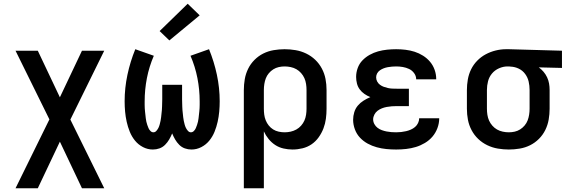

<svg xmlns="http://www.w3.org/2000/svg" viewBox="-20 -791 3040 1026"><path d="M63 215 244 -153 63 -520H182L300 -271L418 -520H537L356 -152L537 215H418L300 -34L182 215Z M797 8Q769 8 744 -5Q719 -18 701.5 -39.5Q684 -61 673.5 -87Q663 -113 657 -140Q651 -167 648.5 -194.5Q646 -222 646 -250Q646 -321 661 -391.5Q676 -462 703 -528L802 -493Q777 -435 765 -373.5Q753 -312 753 -249Q753 -240 753 -231Q753 -222 753.5 -213Q754 -204 755 -195Q756 -186 757 -177Q758 -168 759 -159Q760 -150 762 -141Q764 -132 767 -123.5Q770 -115 773.5 -106.5Q777 -98 784 -91Q791 -84 800 -84Q809 -84 816 -92Q823 -100 827 -108.5Q831 -117 833.5 -126.5Q836 -136 838 -145.5Q840 -155 841 -164.5Q842 -174 843 -183.5Q844 -193 845 -202.5Q846 -212 846 -221.5Q846 -231 846.5 -240.5Q847 -250 847 -260V-338H953V-260Q953 -250 953.5 -240.5Q954 -231 954 -221.5Q954 -212 955 -202.5Q956 -193 957 -183.5Q958 -174 959 -164.5Q960 -155 962 -145.5Q964 -136 966.5 -126.5Q969 -117 973 -108.5Q977 -100 984 -92Q991 -84 1000 -84Q1009 -84 1016 -91Q1023 -98 1026.5 -106.5Q1030 -115 1033 -123.5Q1036 -132 1038 -141Q1040 -150 1041 -159Q1042 -168 1043 -177Q1044 -186 1045 -195Q1046 -204 1046.5 -213Q1047 -222 1047 -231Q1047 -240 1047 -249Q1047 -312 1035 -373.5Q1023 -435 998 -493L1097 -528Q1124 -462 1139 -391.5Q1154 -321 1154 -250Q1154 -222 1151.5 -194.5Q1149 -167 1143 -140Q1137 -113 1126.5 -87Q1116 -61 1098.5 -39.5Q1081 -18 1056 -5Q1031 8 1003 8Q985 8 968 2Q951 -4 938 -17Q925 -30 916 -45.5Q907 -61 900 -78Q893 -61 884 -45.5Q875 -30 862 -17Q849 -4 832 2Q815 8 797 8ZM885 -575 833 -625 983 -771 1047 -709Z M1283 215V-310Q1283 -339 1288 -368Q1293 -397 1306 -423.5Q1319 -450 1340 -471Q1361 -492 1387 -505Q1413 -518 1442.5 -523Q1472 -528 1501 -528Q1530 -528 1559.5 -523Q1589 -518 1616 -505Q1643 -492 1664.5 -471.5Q1686 -451 1700 -424.5Q1714 -398 1719.5 -369Q1725 -340 1725 -310V-210Q1725 -183 1721.5 -156.5Q1718 -130 1708.5 -105Q1699 -80 1683 -57.5Q1667 -35 1645 -20Q1623 -5 1596.5 1.5Q1570 8 1543 8Q1519 8 1495 2.5Q1471 -3 1451 -16Q1431 -29 1415.5 -48Q1400 -67 1390 -89V215ZM1501 -84Q1517 -84 1533 -87.5Q1549 -91 1563.5 -99Q1578 -107 1589 -119.5Q1600 -132 1606.5 -146.5Q1613 -161 1615.5 -177.5Q1618 -194 1618 -210V-310Q1618 -326 1615.5 -342.5Q1613 -359 1606.5 -373.5Q1600 -388 1589 -400.5Q1578 -413 1564 -421Q1550 -429 1533.5 -432.5Q1517 -436 1501 -436Q1485 -436 1469.5 -432.5Q1454 -429 1440.5 -420.5Q1427 -412 1416.5 -399.5Q1406 -387 1400.5 -372.5Q1395 -358 1392.5 -342Q1390 -326 1390 -310V-210Q1390 -194 1392 -178.5Q1394 -163 1400 -148Q1406 -133 1416 -120.5Q1426 -108 1439.5 -99.5Q1453 -91 1469 -87.5Q1485 -84 1501 -84Z M2097 8Q2071 8 2045 5.5Q2019 3 1993.5 -4Q1968 -11 1945 -23.5Q1922 -36 1904 -55Q1886 -74 1876.5 -99.5Q1867 -125 1867 -151Q1867 -171 1873 -191Q1879 -211 1892 -226.5Q1905 -242 1922.5 -253Q1940 -264 1959 -272Q1942 -279 1927.5 -289Q1913 -299 1902.5 -313Q1892 -327 1887.5 -344.5Q1883 -362 1883 -380Q1883 -404 1891.5 -427.5Q1900 -451 1917 -468.5Q1934 -486 1955.5 -498Q1977 -510 2000.5 -516.5Q2024 -523 2048.5 -525.5Q2073 -528 2097 -528Q2122 -528 2147 -525Q2172 -522 2195.5 -514.5Q2219 -507 2240.5 -493.5Q2262 -480 2278 -461Q2294 -442 2302.5 -418Q2311 -394 2311 -369Q2311 -369 2311 -368Q2311 -367 2311 -367H2204Q2204 -367 2204 -367Q2204 -367 2204 -367Q2204 -385 2193 -400Q2182 -415 2166 -422.5Q2150 -430 2132.5 -433Q2115 -436 2097 -436Q2086 -436 2074.5 -435Q2063 -434 2052 -432Q2041 -430 2030.5 -426Q2020 -422 2010.5 -415.5Q2001 -409 1995.5 -399Q1990 -389 1990 -378Q1990 -378 1990 -378Q1990 -378 1990 -378Q1990 -366 1995.5 -355.5Q2001 -345 2010.5 -338Q2020 -331 2031 -327Q2042 -323 2053.5 -320.5Q2065 -318 2076.5 -317.5Q2088 -317 2100 -317H2165V-224H2100Q2087 -224 2073.5 -223Q2060 -222 2046.5 -219.5Q2033 -217 2020.5 -212Q2008 -207 1997.5 -199Q1987 -191 1980.5 -178.5Q1974 -166 1974 -153Q1974 -140 1980.5 -128Q1987 -116 1997.5 -108Q2008 -100 2020.5 -95.5Q2033 -91 2045.5 -88.5Q2058 -86 2071 -85Q2084 -84 2097 -84Q2111 -84 2124 -85.5Q2137 -87 2150 -90Q2163 -93 2175.5 -98.5Q2188 -104 2198 -112.5Q2208 -121 2214 -133.5Q2220 -146 2220 -159H2327Q2327 -159 2327 -158.5Q2327 -158 2327 -158Q2327 -132 2317.5 -106.5Q2308 -81 2291 -61Q2274 -41 2250.5 -27Q2227 -13 2202 -5.5Q2177 2 2150.5 5Q2124 8 2097 8Z M2699 8Q2670 8 2640.5 3Q2611 -2 2584 -15Q2557 -28 2535.5 -48.5Q2514 -69 2500 -95.5Q2486 -122 2480.5 -151Q2475 -180 2475 -210V-310Q2475 -338 2480 -366.5Q2485 -395 2497.5 -420.5Q2510 -446 2530 -466.5Q2550 -487 2575 -500.5Q2600 -514 2628 -521Q2656 -528 2684 -528Q2688 -528 2692 -528Q2696 -528 2700 -528L2983 -520V-428L2859 -431Q2873 -421 2884.5 -407.5Q2896 -394 2903.5 -378Q2911 -362 2914 -345Q2917 -328 2917 -310V-210Q2917 -181 2912 -152Q2907 -123 2894 -96.5Q2881 -70 2860 -49Q2839 -28 2813 -15Q2787 -2 2757.5 3Q2728 8 2699 8ZM2699 -84Q2715 -84 2730.5 -87.5Q2746 -91 2759.5 -99.5Q2773 -108 2783.5 -120.5Q2794 -133 2799.5 -147.5Q2805 -162 2807.5 -178Q2810 -194 2810 -210V-310Q2810 -333 2805 -355Q2800 -377 2786.5 -395.5Q2773 -414 2752.5 -424Q2732 -434 2709 -435L2700 -436Q2698 -436 2696 -436Q2694 -436 2692 -436Q2669 -436 2646.5 -426Q2624 -416 2609 -398Q2594 -380 2588 -357Q2582 -334 2582 -310V-210Q2582 -194 2584.5 -177.5Q2587 -161 2593.5 -146.5Q2600 -132 2611 -119.5Q2622 -107 2636 -99Q2650 -91 2666.5 -87.5Q2683 -84 2699 -84Z"/></svg>

Font: Iosevka SS04 Semibold Extended
Style: Regular
Weight: 600
Width: 7
Monospace: yes
Designer: Belleve Invis
Foundry: Belleve Invis
Version: Version 19.0.0; ttfautohint (v1.8.4)